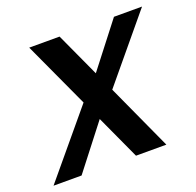

<svg xmlns="http://www.w3.org/2000/svg" viewBox="-144 -659 781 766"><g transform="rotate(-20 246.0 -275.5)"><path d="M308.1 0 222.2 -187 77.1 0H-42L184.1 -271L55.2 -550.8H184.1L270 -363.8L415 -550.8H534.2L309.1 -279.8L437 0Z"/></g></svg>

Font: Poppins Medium
Style: Italic
Weight: 500
Italic angle: -10°
Designer: Ninad Kale (Devanagari), Jonny Pinhorn (Latin)
Foundry: Indian Type Foundry
Version: Version 3.200;PS 1.000;hotconv 16.6.54;makeotf.lib2.5.65590